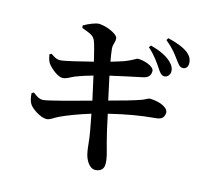

<svg xmlns="http://www.w3.org/2000/svg" viewBox="-116 -925 1163 1094"><g transform="rotate(15 465.0 -377.5)"><path d="M777 -578C796 -578 810 -594 811 -614C811 -632 804 -649 784 -668C755 -696 712 -714 661 -728L651 -716C695 -677 717 -642 735 -616C749 -593 761 -579 777 -578ZM867 -651C886 -651 897 -664 897 -685C897 -707 889 -726 866 -745C840 -765 798 -782 745 -794L737 -781C785 -742 804 -714 821 -691C839 -667 849 -651 867 -651ZM219 -419C243 -419 259 -433 287 -445C315 -456 352 -468 388 -478L419 -338C314 -310 169 -269 143 -269C126 -269 112 -276 85 -297L73 -290C75 -262 80 -242 89 -228C101 -207 156 -169 192 -169C215 -170 229 -186 259 -200C300 -220 371 -246 433 -265L451 -170C461 -116 463 -65 468 -46C475 -5 501 40 536 39C570 38 585 18 585 -7C585 -45 575 -72 560 -128C551 -162 538 -216 523 -289C627 -314 699 -327 798 -336C835 -339 843 -362 843 -381C843 -411 788 -434 733 -434C724 -434 715 -426 693 -417C652 -402 578 -381 506 -362L476 -501C530 -513 606 -530 660 -541C697 -548 706 -566 706 -589C706 -618 641 -637 608 -636C601 -636 578 -618 537 -603C515 -596 492 -588 461 -579C456 -608 452 -630 450 -652C447 -680 461 -693 458 -717C454 -743 381 -771 343 -771C323 -771 284 -755 255 -738L256 -724C312 -703 326 -698 338 -672C347 -651 357 -607 370 -555C294 -536 203 -513 180 -513C157 -513 146 -523 125 -536L114 -530C118 -509 120 -499 129 -482C148 -454 193 -419 219 -419Z"/></g></svg>

Font: GenRyuMin2 TW B
Style: Regular
Weight: 700
Version: Version 2.100;PS 2.1;hotconv 16.6.51;makeotf.lib2.5.65220 DE